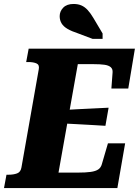

<svg xmlns="http://www.w3.org/2000/svg" viewBox="-46 -958 711 978"><path d="M591.4 -227.8 551.8 0H-25.6L-13 -68H-2.6Q22.8 -68 41 -74.8Q59.2 -81.6 63.2 -104.8L151.6 -606Q155.6 -628 139.8 -635Q124 -642 97.8 -642H87.4L100 -710H641.2L607.4 -507.2H521.4L527.4 -588.2Q529 -606.2 518.2 -615.7Q507.4 -625.2 485.6 -628.2Q463.8 -631.2 431.6 -631.2H350.4L252 -78.8H350.4Q390.4 -78.8 415.6 -82.3Q440.8 -85.8 454.3 -94.8Q467.8 -103.8 472.8 -121.8L503.8 -227.8ZM279.8 -397.8Q318.2 -400.4 356.1 -402Q394 -403.6 431.9 -405.7Q469.8 -407.8 507.2 -409.4L491 -317.2Q454.2 -319.8 416.9 -321.6Q379.6 -323.4 342.5 -325.7Q305.4 -328 268 -329.6ZM425.6 -760H476.6V-787.4L429.6 -866.6Q415.2 -890.8 400.9 -906.5Q386.6 -922.2 369.3 -930Q352 -937.8 328.6 -937.8Q294.4 -937.8 276.2 -919.1Q258 -900.4 258 -875.6Q258 -855 267.7 -838.9Q277.4 -822.8 298.2 -810.7Q319 -798.6 352 -787.8Z"/></svg>

Font: Roboto Serif 20pt
Style: Italic
Weight: 400
Italic angle: -10°
Designer: Greg Gazdowicz
Foundry: Commercial Type
Version: Version 1.008